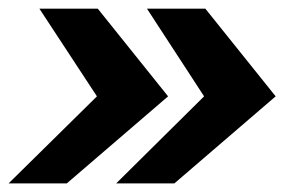

<svg xmlns="http://www.w3.org/2000/svg" viewBox="-26 -548 667 448"><path d="M453.1 -527.8 617.2 -323.2 380.9 -120.1H245.1L450.2 -323.2L316.9 -527.8ZM202.1 -527.8 366.2 -323.2 129.9 -120.1H-5.9L200.2 -323.2L65.9 -527.8Z"/></svg>

Font: Archivo Expanded ExtraBold
Style: Italic
Weight: 800
Width: 7
Italic angle: -10°
Designer: Hector Gatti
Foundry: Omnibus-Type
Version: Version 2.001